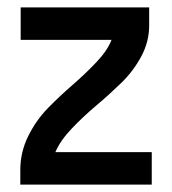

<svg xmlns="http://www.w3.org/2000/svg" viewBox="-20 -500 466 520"><path d="M35 0V-40Q35 -88 56.5 -131.5Q78 -175 110.5 -208Q143 -241 176.5 -270Q210 -299 240.5 -331Q271 -363 282 -392H36V-480H384V-431Q384 -387 362.5 -347Q341 -307 308 -275Q275 -243 240.5 -214Q206 -185 174.5 -152Q143 -119 130 -88H391V0Z"/></svg>

Font: Baumans
Style: Regular
Weight: 400
Designer: Henadij Zarechnjuk
Foundry: Cyreal (www.cyreal.org)
Version: Version 001.001